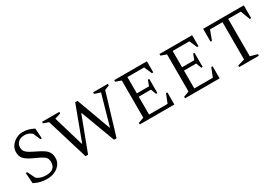

<svg xmlns="http://www.w3.org/2000/svg" viewBox="35 -1331 3021 2102"><g transform="rotate(-30 1545.0 -280.0)"><path d="M237 10Q184 10 146.5 0Q109 -10 69 -30L60 -164H78L126 -66Q155 -45 184 -37.5Q213 -30 243 -30Q361 -30 361 -132Q361 -169 341.5 -190Q322 -211 285.5 -228.5Q249 -246 198 -270Q137 -299 109 -329.5Q81 -360 81 -416Q81 -456 105 -491Q129 -526 168.5 -548Q208 -570 254 -570Q294 -570 327 -560Q360 -550 394 -533L402 -404H384L345 -495Q323 -513 302 -521.5Q281 -530 254 -530Q202 -530 173.5 -503.5Q145 -477 145 -436Q145 -407 158.5 -387.5Q172 -368 199.5 -351.5Q227 -335 270 -314Q325 -288 359 -265.5Q393 -243 409 -215Q425 -187 425 -144Q425 -99 399.5 -64.5Q374 -30 331.5 -10Q289 10 237 10Z M719 4 560 -518 495 -540V-560H713V-540L638 -517L751 -135H756L916 -564H946L1103 -134H1107L1215 -516L1140 -540V-560H1327V-540L1268 -517L1111 4H1079L919 -425H913L751 4Z M1407 0V-20L1477 -45V-515L1407 -540V-560H1820V-420H1802L1760 -517H1549V-311H1703L1729 -380H1746V-201H1729L1703 -269H1549V-43H1783L1827 -153H1844V0Z M1979 0V-20L2049 -45V-515L1979 -540V-560H2392V-420H2374L2332 -517H2121V-311H2275L2301 -380H2318V-201H2301L2275 -269H2121V-43H2355L2399 -153H2416V0Z M2663 0V-20L2751 -45V-517H2593L2549 -398H2531V-560H3045V-398H3027L2982 -517H2823V-45L2912 -20V0Z"/></g></svg>

Font: Spectral SC Light
Style: Regular
Weight: 300
Designer: Jean-Baptiste Levee
Foundry: Production Type
Version: Version 2.001